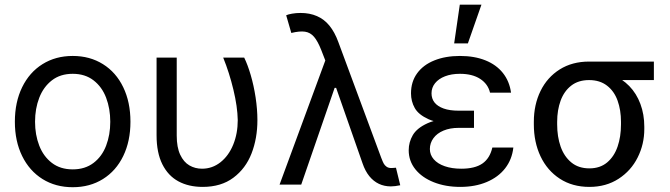

<svg xmlns="http://www.w3.org/2000/svg" viewBox="-20 -771 2800 802"><path d="M42.1 -262.4Q42.1 -344.3 72.5 -406.6Q102.9 -468.9 157.6 -503.1Q212.4 -537.3 283.8 -537.3Q355.3 -537.3 410 -503.1Q464.8 -468.9 494.8 -406.6Q524.9 -344.3 524.9 -262.4Q524.9 -181.3 494.8 -119.3Q464.8 -57.3 410 -23.1Q355.3 11 283.8 11Q212.4 11 157.6 -23.1Q102.9 -57.3 72.5 -119.3Q42.1 -181.3 42.1 -262.4ZM440.6 -262.4Q440.6 -317.3 423.3 -362.7Q406.1 -408.1 370.7 -435.4Q335.3 -462.7 283.8 -462.7Q232 -462.7 196.8 -435.4Q161.6 -408.1 144 -362.7Q126.4 -317.3 126.4 -262.4Q126.4 -207.9 144 -162.6Q161.6 -117.4 196.8 -90.5Q232 -63.5 283.8 -63.5Q335.3 -63.5 370.7 -90.5Q406.1 -117.4 423.3 -162.6Q440.6 -207.9 440.6 -262.4Z M718.2 -530.4V-204.4Q718.2 -155.7 732.7 -124.8Q747.2 -93.9 771.1 -80.1Q794.9 -66.3 823.9 -66.3Q866.7 -66.3 900.9 -93.2Q935.1 -120.2 954.1 -166.6Q973.1 -213.1 973.1 -269.3Q972 -325.6 954.9 -396.6Q937.8 -467.5 912.3 -530.4H1000Q1014.5 -501 1027.3 -457.4Q1040.1 -413.7 1047.7 -364Q1055.2 -314.2 1055.2 -269.3Q1055.2 -193 1030.7 -130Q1006.2 -67 954.9 -28.7Q903.7 9.7 826.7 9.7Q768.3 9.7 725.3 -13.5Q682.3 -36.6 658.1 -84.9Q634 -133.3 634 -205.8V-530.4Z M1494.5 -88.4 1368.8 -447.5 1342.5 -509 1321.8 -562.2Q1307.3 -599.1 1291.8 -617.2Q1276.2 -635.4 1254 -638.6Q1231.7 -641.9 1196.8 -633.3L1175.4 -707.2Q1183.4 -711 1199.9 -713.9Q1216.5 -716.9 1235.5 -716.9Q1273.8 -716.9 1304 -703.7Q1334.3 -690.6 1356.2 -663.7Q1378.1 -636.7 1393 -596L1573.2 -109.8Q1573.2 -109.1 1573.9 -108.4Q1578.4 -96 1582.7 -88.1Q1587 -80.1 1594.8 -74.6Q1602.6 -69.1 1614.6 -69.1Q1617.1 -69.1 1619.8 -69.4Q1622.6 -69.8 1625.7 -69.8Q1629.8 -70.1 1634 -70.4L1651.9 2.8Q1640.2 5.2 1630.7 6.4Q1621.2 7.6 1612.6 7.6Q1585.3 7.6 1562.7 -3.1Q1540.1 -13.8 1522.8 -35Q1505.5 -56.3 1494.5 -88.4ZM1355 -562.2 1390.2 -404H1377.8L1238.3 0H1147.8Z M1959.9 -276.2V-236.9H1895.7Q1859.8 -236.9 1832.5 -225.5Q1805.2 -214.1 1790.4 -193.7Q1775.6 -173.3 1775.6 -148.5Q1775.6 -124.3 1791.8 -105.7Q1808 -87 1837.7 -76.7Q1867.4 -66.3 1906.8 -66.3Q1963.7 -66.3 1995 -87.9Q2026.2 -109.5 2036.6 -154.7H2124.3Q2118.8 -105 2090.1 -68Q2061.5 -31.1 2013.1 -10.7Q1964.8 9.7 1902.6 9.7Q1841.2 9.7 1792.1 -9.7Q1743.1 -29 1715.1 -63.7Q1687.2 -98.4 1687.2 -143.6Q1687.2 -177.1 1704.4 -206.7Q1721.7 -236.2 1765.9 -256.2Q1810.1 -276.2 1886.7 -276.2ZM1696.8 -381.2Q1696.8 -429.6 1722.4 -464.8Q1747.9 -500 1794.2 -518.6Q1840.5 -537.3 1901.2 -537.3Q1961.7 -537.3 2007.4 -519Q2053.2 -500.7 2080.6 -466.2Q2108.1 -431.6 2114.6 -384H2026.9Q2018.3 -420.2 1985.7 -441.5Q1953 -462.7 1901.2 -462.7Q1865.7 -462.7 1838.9 -452.3Q1812.2 -442 1797.3 -423.5Q1782.5 -405 1782.5 -381.2Q1782.5 -358.8 1795.2 -342.7Q1808 -326.7 1833.2 -317.7Q1858.4 -308.7 1895.7 -308.7H1959.9V-254.1H1886.7Q1811.8 -254.1 1769.9 -273.1Q1727.9 -292.1 1712.4 -319.9Q1696.8 -347.7 1696.8 -381.2ZM1900.6 -751.4H1991L1934.4 -589.8H1877.1Z M2440.6 -513.8Q2451 -512.4 2460.1 -507.1Q2469.3 -501.7 2482.7 -491.7Q2490 -486.2 2498.4 -480.7Q2506.9 -475.1 2516.1 -469.6Q2525.2 -464.1 2535.9 -459.9Q2577.7 -443 2608.3 -411.8Q2638.8 -380.5 2655 -336.8Q2671.3 -293.2 2671.3 -241.7V-232Q2671.3 -168.5 2643.6 -113.3Q2616 -58 2563.9 -24.2Q2511.7 9.7 2442 9.7Q2370.9 9.7 2318.4 -24.5Q2265.9 -58.7 2237.9 -117.9Q2209.9 -177.1 2209.9 -251.4V-262.4Q2209.9 -333.9 2237.9 -391.1Q2265.9 -448.2 2318 -481Q2370.2 -513.8 2440.6 -513.8ZM2442 -67.7Q2486.5 -67.7 2516.1 -92.5Q2545.6 -117.4 2559.7 -158.7Q2573.9 -199.9 2573.9 -251.4V-262.4Q2573.9 -311.1 2559.7 -350.7Q2545.6 -390.2 2515.5 -413.3Q2485.5 -436.5 2440.6 -436.5Q2395.7 -436.5 2366 -413.3Q2336.3 -390.2 2321.8 -350.7Q2307.3 -311.1 2307.3 -262.4V-251.4Q2307.3 -199.9 2321.8 -158.7Q2336.3 -117.4 2366.4 -92.5Q2396.4 -67.7 2442 -67.7ZM2711.3 -436.5H2440.6V-513.8H2711.3Z"/></svg>

Font: Pretendard Variable
Style: Regular
Weight: 400
Designer: Base glyphs from Inter by Rasmus Andersson; Hangul glyphs from Noto Sans CJK(Source Han Sans) by Jang Soo-young and Kang
Foundry: Kil Hyung-jin
Version: Version 1.100;FEAKit 1.0